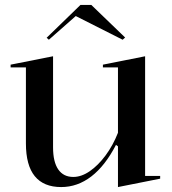

<svg xmlns="http://www.w3.org/2000/svg" viewBox="-20 -743 696 778"><path d="M228 15Q157 15 121 -29Q85 -73 85 -162V-470H23V-481L195 -515V-146Q195 -87 216 -56.5Q237 -26 277 -26Q310 -26 344 -49.5Q378 -73 408 -113.5Q438 -154 458 -205V-470H397V-481L568 -515V-30H629V-19L458 15V-150L450 -156Q406 -71 350 -28Q294 15 228 15ZM178 -582 169 -590 306 -723H350L487 -591L477 -582L287 -678Z"/></svg>

Font: Kalnia
Style: Regular
Weight: 400
Designer: Frida Medrano
Foundry: Frida Medrano
Version: Version 1.105